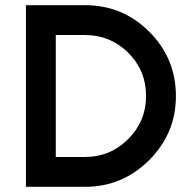

<svg xmlns="http://www.w3.org/2000/svg" viewBox="-20 -720 735 740"><path d="M308 -585Q405 -585 474 -517Q543 -448 543 -350Q543 -253 474 -184Q405 -115 308 -115H195V-585ZM308 -700H80V0H308Q452 0 555 -103Q606 -154 632 -215.5Q658 -277 658 -350Q658 -495 555 -598Q453 -700 308 -700Z"/></svg>

Font: Unageo
Style: SemiBold
Weight: 600
Designer: Richard Sepsi
Foundry: Richard Sepsi
Version: Version 2.000